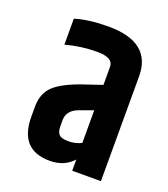

<svg xmlns="http://www.w3.org/2000/svg" viewBox="-94 -813 521 597"><g transform="rotate(20 166.0 -514.0)"><path d="M130 -421V-401Q130 -383 138 -374.5Q146 -366 169 -366Q192 -366 212 -376V-484L168 -468Q130 -455 130 -421ZM165 -744Q307 -744 307 -631V-284H212V-321Q183 -289 135 -289Q35 -289 35 -399V-431Q35 -476 62 -501Q89 -526 150 -547L212 -568V-628Q212 -658 159 -658Q106 -658 55 -644V-730Q101 -744 165 -744Z"/></g></svg>

Font: Khand
Style: Bold
Weight: 700
Designer: Devanagari: Sanchit Sawaria, Jyotish Sonowal; Latin: Satya Rajpurohit
Foundry: Indian Type Foundry
Version: Version 1.101;PS 1.0;hotconv 1.0.78;makeotf.lib2.5.61930; tt